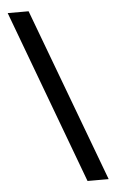

<svg xmlns="http://www.w3.org/2000/svg" viewBox="-52 -751 476 787"><g transform="rotate(-5 186.0 -357.0)"><path d="M96 -714 363 0H276L10 -714Z"/></g></svg>

Font: uguzrati05
Style: Book
Weight: 400
Designer: Jelle Bosma - Monotype Design Team, Universal Thirst
Foundry: Monotype Imaging Inc.
Version: Version 2.106